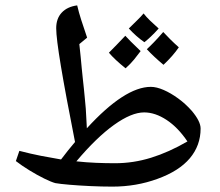

<svg xmlns="http://www.w3.org/2000/svg" viewBox="-20 -694 817 714"><path d="M398 0Q359 0 316 -2Q273 -4 238 -7Q203 -10 186 -13Q171 -17 144.5 -30Q118 -43 89.5 -60.5Q61 -78 39 -95L52 -133Q94 -122 132.5 -114.5Q171 -107 207 -101Q220 -118 233 -134.5Q246 -151 259 -166Q224 -343 206.5 -448Q189 -553 189 -589Q189 -625 209.5 -647Q230 -669 267 -674Q273 -648 282 -620Q291 -592 304 -554L275 -530Q278 -505 280 -482.5Q282 -460 284 -440Q286 -420 288 -401Q290 -382 292 -364Q294 -346 295.5 -328Q297 -310 299 -290Q300 -272 301 -254Q302 -236 303 -217Q444 -371 541 -371Q562 -371 588.5 -359.5Q615 -348 642.5 -328Q670 -308 693 -282Q726 -243 726 -216Q726 -153 686 -105.5Q646 -58 566 -29Q487 0 398 0ZM408 -87Q476 -87 542 -107.5Q608 -128 677 -168Q642 -220 599.5 -248Q557 -276 516 -276Q469 -276 404 -229.5Q339 -183 264 -94Q301 -90 337 -88.5Q373 -87 408 -87ZM447 -440Q427 -456 411.5 -470.5Q396 -485 385 -498Q398 -511 413.5 -527Q429 -543 446 -561Q452 -554 466.5 -539.5Q481 -525 503 -504Q492 -489 478.5 -472.5Q465 -456 447 -440ZM588 -453Q570 -468 554.5 -482.5Q539 -497 526 -511Q537 -521 552.5 -537Q568 -553 587 -575Q598 -563 612.5 -548.5Q627 -534 645 -518Q634 -502 620 -486Q606 -470 588 -453ZM517 -537Q501 -548 486.5 -561Q472 -574 459 -588Q476 -605 490 -618.5Q504 -632 514 -644Q524 -631 538 -617.5Q552 -604 570 -588Q554 -570 540 -557Q526 -544 517 -537Z"/></svg>

Font: Noto Naskh Arabic Medium
Style: Regular
Weight: 500
Designer: Monotype Design Team, David Williams, Mohamad Dakak and Nizar Qandah
Foundry: Monotype Imaging Inc.
Version: Version 2.016